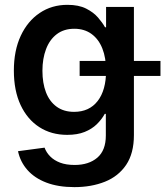

<svg xmlns="http://www.w3.org/2000/svg" viewBox="-20 -558 681 791"><path d="M286.6 212.9Q219.7 212.9 171.1 194.3Q122.6 175.8 93 142.3Q63.5 108.9 54.2 64.9L163.6 50.3Q170.9 70.3 186.8 86.4Q202.6 102.5 227.5 112.1Q252.4 121.6 287.6 121.6Q345.7 121.6 380.9 91.6Q416 61.5 416 0.5V-88.9H411.6Q398.9 -65.9 378.7 -46.1Q358.4 -26.4 328.6 -14.4Q298.8 -2.4 256.8 -2.4Q191.4 -2.4 142.1 -34.2Q92.8 -65.9 64.9 -125.2Q37.1 -184.6 37.1 -267.1Q37.1 -349.6 65.4 -410.4Q93.8 -471.2 143.6 -504.6Q193.4 -538.1 257.8 -538.1Q304.2 -538.1 334.7 -522.7Q365.2 -507.3 383.8 -485.8Q402.3 -464.4 412.6 -445.8H417V-529.3H531.7V-1.5Q531.7 73.7 499.8 121.1Q467.8 168.5 412.1 190.7Q356.4 212.9 286.6 212.9ZM285.2 -97.2Q347.7 -97.2 382.3 -141.8Q417 -186.5 417 -266.6Q417 -319.8 401.6 -358.4Q386.2 -397 356.9 -418.2Q327.6 -439.5 286.1 -439.5Q243.2 -439.5 213.9 -417.2Q184.6 -395 169.7 -355.7Q154.8 -316.4 154.8 -266.6Q154.8 -215.8 169.4 -177.7Q184.1 -139.6 213.4 -118.4Q242.7 -97.2 285.2 -97.2ZM308.1 -245.1V-307.1H641.1V-245.1Z"/></svg>

Font: Inter Cardless Tabular Medium
Style: Regular
Weight: 500
Designer: Rasmus Andersson
Foundry: rsms
Version: Version 4.000;git-4fc901f